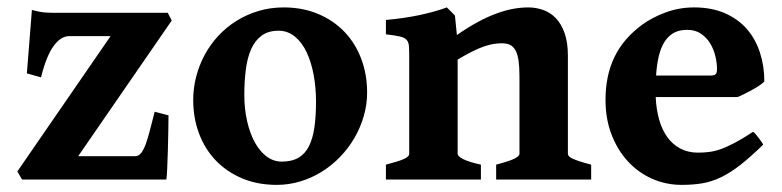

<svg xmlns="http://www.w3.org/2000/svg" viewBox="-20 -489 2131 523"><path d="M439 -174.8Q439 -159.2 438.5 -133.3Q438 -107.4 437.3 -80.6Q436.5 -53.7 435.5 -31.2Q434.6 -8.8 433.1 0H40L27.3 -22L281.2 -390.6H168.5Q145 -390.6 125.2 -362.5Q105.5 -334.5 91.8 -278.3L53.2 -289.1L66.9 -461.9Q77.6 -459 86.4 -457.3Q95.2 -455.6 104.7 -454.8Q114.3 -454.1 125.5 -454.1H437L447.8 -433.1L192.9 -63.5H347.7Q357.4 -63.5 364.3 -72Q371.1 -80.6 377 -96.4Q382.8 -112.3 388.4 -134.5Q394 -156.7 401.4 -184.6Z M840.8 -212.4Q840.8 -251 834.2 -285.9Q827.6 -320.8 814.9 -347.4Q802.2 -374 783 -389.6Q763.7 -405.3 738.8 -405.3Q710.9 -405.3 692.9 -392.1Q674.8 -378.9 664.3 -355.5Q653.8 -332 649.7 -300Q645.5 -268.1 645.5 -231Q645.5 -192.4 653.1 -159.2Q660.6 -126 674.1 -101.3Q687.5 -76.7 706.3 -62.7Q725.1 -48.8 747.6 -48.8Q774.9 -48.8 793 -59.3Q811 -69.8 821.5 -90.6Q832 -111.3 836.4 -141.8Q840.8 -172.4 840.8 -212.4ZM980 -236.8Q980 -204.1 970.9 -172.9Q961.9 -141.6 945.8 -113.8Q929.7 -85.9 907 -62.3Q884.3 -38.6 856.9 -21.5Q829.6 -4.4 798.3 5.1Q767.1 14.6 733.9 14.6Q682.1 14.6 640.1 -2.9Q598.1 -20.5 568.4 -51.3Q538.6 -82 522.5 -124.5Q506.3 -167 506.3 -216.8Q506.3 -249 514.4 -280.3Q522.5 -311.5 537.6 -339.6Q552.7 -367.7 574.7 -391.4Q596.7 -415 624 -432.1Q651.4 -449.2 683.8 -459Q716.3 -468.8 752.9 -468.8Q804.2 -468.8 846.2 -451.2Q888.2 -433.6 918 -402.6Q947.8 -371.6 963.9 -329.1Q980 -286.6 980 -236.8Z M1331.5 0V-40.5Q1366.7 -49.8 1380.9 -56.6Q1395 -63.5 1395 -70.3V-279.8Q1395 -305.7 1392.6 -323.2Q1390.1 -340.8 1384.5 -351.3Q1378.9 -361.8 1369.9 -366.5Q1360.8 -371.1 1347.2 -371.1Q1336.9 -371.1 1325.4 -369.4Q1314 -367.7 1300 -363Q1286.1 -358.4 1268.1 -349.6Q1250 -340.8 1226.6 -326.7V-70.3Q1226.6 -63 1242.4 -55.2Q1258.3 -47.4 1290 -40.5V0H1031.2V-40.5Q1063.5 -48.8 1079.1 -55.4Q1094.7 -62 1094.7 -70.3V-332.5Q1094.7 -351.6 1094 -362.8Q1093.3 -374 1087.6 -380.4Q1082 -386.7 1069.1 -389.6Q1056.2 -392.6 1031.2 -395.5V-434.6Q1056.6 -437 1078.9 -440.2Q1101.1 -443.4 1120.8 -447.5Q1140.6 -451.7 1159.4 -456.8Q1178.2 -461.9 1197.3 -468.8L1219.2 -446.8L1224.6 -393.6Q1255.4 -415 1282.2 -429.4Q1309.1 -443.8 1333.3 -452.6Q1357.4 -461.4 1378.7 -465.1Q1399.9 -468.8 1418.9 -468.8Q1439.9 -468.8 1459.5 -461.9Q1479 -455.1 1493.9 -439.7Q1508.8 -424.3 1517.8 -399.2Q1526.9 -374 1526.9 -337.4V-70.3Q1526.9 -66.9 1529.5 -63.7Q1532.2 -60.5 1539.3 -57.1Q1546.4 -53.7 1558.8 -49.6Q1571.3 -45.4 1590.3 -40.5V0Z M1852.1 -407.7Q1830.1 -407.7 1814.9 -399.2Q1799.8 -390.6 1789.8 -374.5Q1779.8 -358.4 1774.4 -335.4Q1769 -312.5 1767.1 -283.2H1914.6Q1925.8 -283.2 1929.4 -286.9Q1933.1 -290.5 1933.1 -300.8Q1933.1 -315.9 1929 -334.5Q1924.8 -353 1915.3 -369.4Q1905.8 -385.7 1890.1 -396.7Q1874.5 -407.7 1852.1 -407.7ZM2062 -267.1Q2057.6 -262.2 2048.6 -256.1Q2039.6 -250 2028.8 -244.1Q2018.1 -238.3 2007.3 -232.9Q1996.6 -227.5 1988.8 -224.6H1766.1Q1767.6 -190.9 1775.6 -162.8Q1783.7 -134.8 1798.1 -115Q1812.5 -95.2 1833.5 -84.2Q1854.5 -73.2 1881.3 -73.2Q1896.5 -73.2 1911.1 -75Q1925.8 -76.7 1942.6 -82.5Q1959.5 -88.4 1980.7 -99.6Q2002 -110.8 2031.2 -129.9Q2034.2 -128.4 2038.6 -123.3Q2043 -118.2 2047.1 -112.5Q2051.3 -106.9 2054.7 -102.1Q2058.1 -97.2 2059.1 -95.2Q2024.4 -61.5 1997.1 -40Q1969.7 -18.6 1944.3 -6.3Q1918.9 5.9 1893.3 10.3Q1867.7 14.6 1836.9 14.6Q1793.9 14.6 1756.1 -2.2Q1718.3 -19 1690.2 -49.6Q1662.1 -80.1 1645.8 -122.6Q1629.4 -165 1629.4 -216.8Q1629.4 -283.2 1653.6 -333.3Q1677.7 -383.3 1727.5 -420.4Q1754.9 -440.9 1792.2 -454.8Q1829.6 -468.8 1870.6 -468.8Q1918.5 -468.8 1954.3 -453.1Q1990.2 -437.5 2014.2 -410.2Q2038.1 -382.8 2050 -345.9Q2062 -309.1 2062 -267.1Z"/></svg>

Font: Gentium Book Basic
Style: Bold
Weight: 700
Designer: J. Victor Gaultney and Annie Olsen
Foundry: SIL International
Version: Version 1.102; 2013; Maintenance release